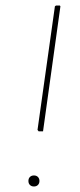

<svg xmlns="http://www.w3.org/2000/svg" viewBox="-20 -674 289 696"><path d="M199 -651 136 -198H120L116 -203L179 -651L183 -654H197ZM123 -18Q123 -9 117.5 -3.5Q112 2 103 2Q94 2 88.5 -3.5Q83 -9 83 -18Q83 -27 88.5 -32.5Q94 -38 103 -38Q112 -38 117.5 -32.5Q123 -27 123 -18Z"/></svg>

Font: Luna Sans Thin
Style: Italic
Weight: 250
Italic angle: -7°
Designer: Juan Pablo del Peral
Foundry: Huerta Tipografica
Version: Version 2.001; ttfautohint (v1.5)